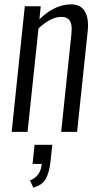

<svg xmlns="http://www.w3.org/2000/svg" viewBox="-20 -607 449 884"><path d="M133.3 256.8 118.2 223.6Q166.5 205.1 172.4 147.9H129.9L139.2 59.6H220.7L212.4 137.7Q206.5 190.4 189.5 218.5Q172.4 246.6 133.3 256.8ZM33.7 0 94.2 -578.1H167.5L161.6 -518.1Q231.9 -586.9 307.6 -586.9Q351.1 -586.9 370.6 -554.7Q385.3 -530.8 385.3 -491.2Q385.3 -478.5 383.8 -463.9L335 0H261.7L308.6 -448.2Q310.1 -461.4 310.1 -472.2Q310.1 -497.6 301.8 -510.7Q290.5 -529.3 262.2 -529.3Q213.9 -529.3 157.2 -476.1L106.9 0Z"/></svg>

Font: Oswald
Style: Light
Weight: 300
Designer: Vernon Adams
Foundry: Vernon Adams
Version: 3.0; ttfautohint (v0.95.6-bc232) -l 8 -r 50 -G 200 -x 0 -w "